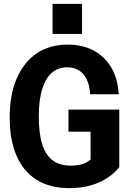

<svg xmlns="http://www.w3.org/2000/svg" viewBox="-20 -960 673 990"><path d="M336 10Q238 10 169.5 -32.5Q101 -75 65.5 -156.5Q30 -238 30 -354Q30 -472 66.5 -556Q103 -640 169.5 -685Q236 -730 329 -730Q406 -730 463.5 -699Q521 -668 554.5 -610.5Q588 -553 592 -474H445Q440 -544 409 -578.5Q378 -613 326 -613Q280 -613 247.5 -585Q215 -557 197.5 -500.5Q180 -444 180 -359Q180 -272 198 -215.5Q216 -159 252.5 -132.5Q289 -106 345 -106Q383 -106 409.5 -115.5Q436 -125 452 -143L595 -98Q554 -47 488.5 -18.5Q423 10 336 10ZM447 -93V-312L478 -281H333V-395H595V-98ZM251 -785V-940H403V-785Z"/></svg>

Font: Instrument Sans SemiCondensed
Style: Bold
Weight: 700
Width: 4
Designer: Rodrigo Fuenzalida
Foundry: fragTYPE
Version: Version 1.000;gftools[0.9.28]